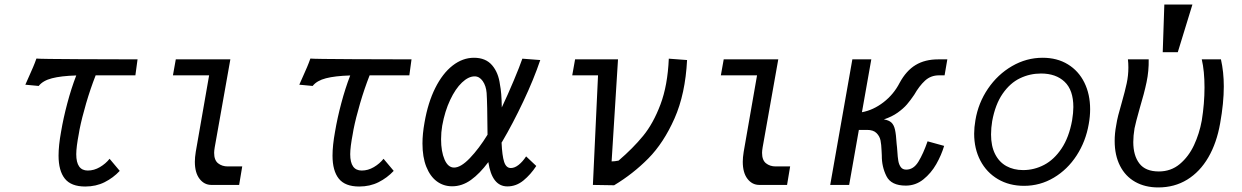

<svg xmlns="http://www.w3.org/2000/svg" viewBox="-20 -810 5440 841"><path d="M110.5 -483Q117.5 -498.5 125 -516Q132.5 -533.5 139.5 -553.5Q159.5 -551.5 327.2 -550.8Q495 -550 582.5 -550L573 -480H399Q376 -421.5 357.2 -357.2Q338.5 -293 328.5 -243L325.5 -225.5Q314 -166 314 -134.5Q314 -63 364.5 -63Q392 -63 417.5 -78Q443 -93 460 -114.5L504.5 -61.5Q476 -31 438.2 -12Q400.5 7 353.5 7Q291.5 7 264 -27.5Q236.5 -62 236.5 -128.5Q236.5 -172.5 247.5 -233Q257.5 -292.5 274.8 -357.5Q292 -422.5 314 -479.5Q247.5 -477.5 207.8 -467.2Q168 -457 149.5 -433.5L91 -439Q96.5 -452 110.5 -483Z M833.5 -101.5Q833.5 -120 837.5 -145L896 -480H737.5L750 -550H989L920.5 -164.5Q918 -149.5 918 -140.5Q918 -108.5 935.2 -94.8Q952.5 -81 977.5 -81H1041Q1033.5 -37.5 1027.5 0H906Q874.5 0 854 -26.8Q833.5 -53.5 833.5 -101.5Z M1310.5 -483Q1317.5 -498.5 1325 -516Q1332.5 -533.5 1339.5 -553.5Q1359.5 -551.5 1527.2 -550.8Q1695 -550 1782.5 -550L1773 -480H1599Q1576 -421.5 1557.2 -357.2Q1538.5 -293 1528.5 -243L1525.5 -225.5Q1514 -166 1514 -134.5Q1514 -63 1564.5 -63Q1592 -63 1617.5 -78Q1643 -93 1660 -114.5L1704.5 -61.5Q1676 -31 1638.2 -12Q1600.5 7 1553.5 7Q1491.5 7 1464 -27.5Q1436.5 -62 1436.5 -128.5Q1436.5 -172.5 1447.5 -233Q1457.5 -292.5 1474.8 -357.5Q1492 -422.5 1514 -479.5Q1447.5 -477.5 1407.8 -467.2Q1368 -457 1349.5 -433.5L1291 -439Q1296.5 -452 1310.5 -483Z M1830.5 -181.5Q1830.5 -223.5 1839.5 -273.5Q1854.5 -360.5 1886.5 -424.5Q1918.5 -488.5 1962.5 -522.8Q2006.5 -557 2056 -557Q2107.5 -557 2135.5 -524.2Q2163.5 -491.5 2170 -439Q2177 -405.5 2178 -339.5Q2204.5 -395.5 2230.5 -457.5Q2256.5 -519.5 2268 -553L2346.5 -547Q2318 -462.5 2272 -365.2Q2226 -268 2180 -190L2177 -185.5Q2179.5 -128 2188.2 -101Q2197 -74 2217.5 -74Q2234.5 -74 2252 -88Q2269.5 -102 2284.5 -125L2329 -83Q2304.5 -45.5 2272.8 -19.5Q2241 6.5 2202.5 6.5Q2135 6.5 2119 -100Q2081.5 -49.5 2042.8 -21.8Q2004 6 1960.5 6Q1922.5 6 1893.2 -15.8Q1864 -37.5 1847.2 -79.8Q1830.5 -122 1830.5 -181.5ZM1912 -200Q1912 -146.5 1927.2 -111.2Q1942.5 -76 1969 -76Q1998.5 -76 2038.2 -117.5Q2078 -159 2115.5 -220Q2114.5 -360.5 2111.5 -403Q2109 -434 2094.5 -454.8Q2080 -475.5 2059 -475.5Q2032 -475.5 2003.5 -448.5Q1975 -421.5 1951.8 -372.2Q1928.5 -323 1917 -259.5Q1912 -231 1912 -200Z M2599.5 -480H2486.5L2499 -550H2687L2659 -103Q2672 -103 2689.5 -106.5Q2752.5 -160.5 2797 -214.8Q2841.5 -269 2873 -352.5Q2904.5 -436 2909.5 -553L2989.5 -547Q2982 -398.5 2934.5 -291.2Q2887 -184 2819.8 -116Q2752.5 -48 2670 1.5L2577 0Z M3233.5 -101.5Q3233.5 -120 3237.5 -145L3296 -480H3137.5L3150 -550H3389L3320.5 -164.5Q3318 -149.5 3318 -140.5Q3318 -108.5 3335.2 -94.8Q3352.5 -81 3377.5 -81H3441Q3433.5 -37.5 3427.5 0H3306Q3274.5 0 3254 -26.8Q3233.5 -53.5 3233.5 -101.5Z M3842.5 -129Q3841.5 -141 3841.5 -149.5Q3840.5 -177 3836.8 -195.2Q3833 -213.5 3819.2 -227.2Q3805.5 -241 3778 -241H3742L3699.5 0H3616.5L3713.5 -550H3796.5L3755.5 -318.5Q3805 -327.5 3849.8 -362Q3894.5 -396.5 3920.5 -447Q3949.5 -500.5 3990.5 -525.2Q4031.5 -550 4089.5 -550H4129.5L4117.5 -480H4093Q4057 -480 4031.8 -456.8Q4006.5 -433.5 3984.5 -395Q3968 -370.5 3952.5 -352.5Q3937 -334.5 3911.8 -316.5Q3886.5 -298.5 3851.5 -287Q3873.5 -283.5 3884.5 -273.2Q3895.5 -263 3900.2 -242.2Q3905 -221.5 3907.5 -179.5Q3908.5 -172 3909.2 -164Q3910 -156 3910.5 -147.5Q3912 -121.5 3914.8 -105.5Q3917.5 -89.5 3925.5 -78.2Q3933.5 -67 3949.5 -67Q3981.5 -67 4002.8 -101.8Q4024 -136.5 4043 -191L4115.5 -171Q4103.5 -130.5 4081 -91Q4058.5 -51.5 4024.5 -24.2Q3990.5 3 3947.5 3Q3883.5 3 3862.8 -38.5Q3842 -80 3842.5 -129Z M4247 -224.5Q4247 -251.5 4252.5 -283.5Q4265 -359 4307.5 -421.5Q4350 -484 4413 -520.5Q4476 -557 4547 -557Q4610.5 -557 4657.5 -528.2Q4704.5 -499.5 4729.8 -448.2Q4755 -397 4755 -331.5Q4755 -300 4749 -267Q4736 -191 4696 -129.2Q4656 -67.5 4596 -31.8Q4536 4 4465.5 4Q4401 4 4351.2 -25.2Q4301.5 -54.5 4274.2 -106.5Q4247 -158.5 4247 -224.5ZM4676 -282.5Q4681.5 -316.5 4681.5 -341Q4681.5 -415.5 4643.2 -451.8Q4605 -488 4540 -488Q4491 -488 4447.8 -467.2Q4404.5 -446.5 4372 -399.8Q4339.5 -353 4326 -279.5Q4321 -249.5 4321 -221Q4321 -170 4338.8 -135Q4356.5 -100 4388.2 -82.5Q4420 -65 4461.5 -65Q4510 -65 4553.8 -88Q4597.5 -111 4630 -159.8Q4662.5 -208.5 4676 -282.5Z M4862.5 -192.5Q4862.5 -226 4869 -260Q4872.5 -283 4878.2 -305.2Q4884 -327.5 4893.5 -360.5Q4908 -411.5 4915.2 -445.2Q4922.5 -479 4922.5 -514.5Q4922.5 -534 4920.5 -550H5011.5Q5012.5 -499 5002.2 -450.2Q4992 -401.5 4972 -335Q4954.5 -273 4949.5 -248Q4944 -215 4944 -188Q4944 -128.5 4970.8 -93.8Q4997.5 -59 5056 -59Q5109 -59 5147.8 -91.5Q5186.5 -124 5210 -174.2Q5233.5 -224.5 5244 -282Q5256 -356.5 5256 -427Q5256 -498.5 5244 -550H5328Q5340.5 -494.5 5340.5 -431.5Q5340.5 -359 5324.5 -270Q5309.5 -184 5272.8 -120.8Q5236 -57.5 5180.2 -23.2Q5124.5 11 5053.5 11Q4995.5 11 4952.2 -13.5Q4909 -38 4885.8 -84Q4862.5 -130 4862.5 -192.5ZM5203 -790 5139 -581.5H5073L5080 -790Z"/></svg>

Font: JuliaMono
Style: Italic
Weight: 400
Italic angle: -9°
Monospace: yes
Designer: cormullion
Foundry: corm
Version: Version 0.057; ttfautohint (v1.8.4)